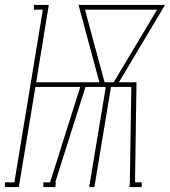

<svg xmlns="http://www.w3.org/2000/svg" viewBox="-50 -755 686 775"><path d="M-30 0V-19H8L123 -716H87V-735H147L96 -423H351L267 -735H616L430 -423H501L495 -19H522V0H472L474 -11L480 -404H398L331 0H310L377 -404H295L173 -19H176L173 0H125V-19H152L274 -404H93L26 0ZM372 -423H409L584 -716H293Z"/></svg>

Font: Iosevka HT Thin Extended
Style: Italic
Weight: 100
Width: 7
Italic angle: -9°
Monospace: yes
Designer: Belleve Invis
Foundry: Belleve Invis
Version: Version 32.3.0; ttfautohint (v1.8.4)